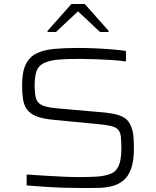

<svg xmlns="http://www.w3.org/2000/svg" viewBox="-20 -937 784 965"><path d="M394 8Q350 8 300 6.5Q250 5 201.5 1.5Q153 -2 114 -5V-60Q156 -57 204 -54Q252 -51 298 -49Q344 -47 376 -47Q434 -47 469 -49.5Q504 -52 532 -62Q557 -71 569 -90Q581 -109 585.5 -134.5Q590 -160 590 -187Q590 -226 587.5 -249.5Q585 -273 573.5 -285.5Q562 -298 536.5 -304Q511 -310 465 -314L257 -334Q198 -339 164.5 -352Q131 -365 115.5 -387Q100 -409 95.5 -439.5Q91 -470 91 -509Q91 -575 109 -612.5Q127 -650 162.5 -668Q198 -686 250.5 -691Q303 -696 370 -696Q414 -696 459.5 -694Q505 -692 545.5 -688.5Q586 -685 613 -681V-628Q581 -633 539.5 -635.5Q498 -638 455.5 -639.5Q413 -641 376 -641Q309 -641 268.5 -637Q228 -633 201 -620Q172 -606 163 -577Q154 -548 154 -510Q154 -468 160.5 -444Q167 -420 190 -409Q213 -398 261 -393L466 -375Q513 -372 548 -365.5Q583 -359 606 -344.5Q629 -330 640 -298Q646 -284 648.5 -267.5Q651 -251 652 -232.5Q653 -214 653 -191Q653 -128 639 -89Q625 -50 599.5 -29.5Q574 -9 541 -1Q508 7 470.5 7.5Q433 8 394 8ZM219 -776V-782L339 -917H406L526 -782V-776H483L372 -880L261 -776Z"/></svg>

Font: Saira Expanded Light
Style: Regular
Weight: 300
Width: 7
Designer: Hector Gatti with collaboration of the Omnibus-Type team
Foundry: Omnibus-Type
Version: Version 1.101